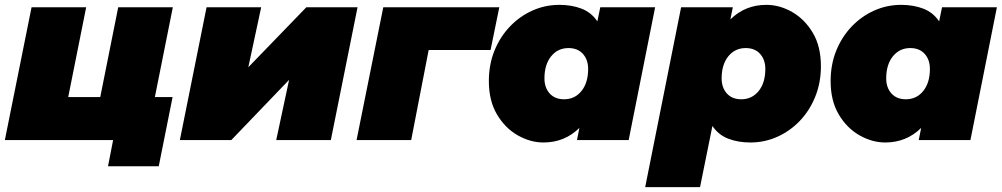

<svg xmlns="http://www.w3.org/2000/svg" viewBox="-22 -577 4127 791"><path d="M-2 0 108 -547H333L259 -177H391L465 -547H690L616 -177H689L632 108H423L444 0Z M719 0 829 -547H1054L1001 -300L1240 -547H1451L1341 0H1116L1169 -248L931 0Z M1447 0 1557 -547H2035L1999 -371H1744L1672 0Z M2217 10Q2163 10 2111 -19.5Q2059 -49 2025.5 -105.5Q1992 -162 1992 -243Q1992 -311 2015 -368Q2038 -425 2078.5 -467.5Q2119 -510 2171.5 -533.5Q2224 -557 2283 -557Q2333 -557 2373.5 -541.5Q2414 -526 2439 -489L2451 -547H2677L2568 0H2355L2365 -50Q2304 10 2217 10ZM2302 -168Q2346 -168 2373.5 -202Q2401 -236 2401 -293Q2401 -331 2379.5 -355Q2358 -379 2320 -379Q2276 -379 2248.5 -345Q2221 -311 2221 -254Q2221 -216 2242.5 -192Q2264 -168 2302 -168Z M3069 10Q3019 10 2978.5 -5.5Q2938 -21 2913 -58L2862 194H2636L2784 -547H2997L2987 -497Q3048 -557 3135 -557Q3190 -557 3241.5 -527.5Q3293 -498 3326.5 -442Q3360 -386 3360 -304Q3360 -237 3337 -179.5Q3314 -122 3273.5 -79.5Q3233 -37 3180.5 -13.5Q3128 10 3069 10ZM3032 -168Q3076 -168 3103.5 -202Q3131 -236 3131 -293Q3131 -331 3109.5 -355Q3088 -379 3050 -379Q3006 -379 2978.5 -345Q2951 -311 2951 -254Q2951 -216 2972.5 -192Q2994 -168 3032 -168Z M3625 10Q3571 10 3519 -19.5Q3467 -49 3433.5 -105.5Q3400 -162 3400 -243Q3400 -311 3423 -368Q3446 -425 3486.5 -467.5Q3527 -510 3579.5 -533.5Q3632 -557 3691 -557Q3741 -557 3781.5 -541.5Q3822 -526 3847 -489L3859 -547H4085L3976 0H3763L3773 -50Q3712 10 3625 10ZM3710 -168Q3754 -168 3781.5 -202Q3809 -236 3809 -293Q3809 -331 3787.5 -355Q3766 -379 3728 -379Q3684 -379 3656.5 -345Q3629 -311 3629 -254Q3629 -216 3650.5 -192Q3672 -168 3710 -168Z"/></svg>

Font: Montserrat Black
Style: Italic
Weight: 900
Italic angle: -11.3°
Designer: Julieta Ulanovsky
Foundry: Julieta Ulanovsky
Version: Version 9.000; ttfautohint (v1.8.4.7-5d5b)